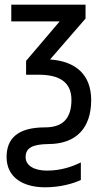

<svg xmlns="http://www.w3.org/2000/svg" viewBox="-20 -557 446 817"><path d="M172 240C235 240 289 225 324 209V134C288 152 239 169 180 169C125 169 89 147 89 112C89 74 115 57 185 56C306 56 368 -14 368 -131C368 -238 304 -296 193 -304L344 -478V-537H28V-466H234L91 -298V-239H145C235 -239 284 -206 284 -132C284 -54 248 -15 172 -15C57 -15 8 31 8 111C8 198 78 240 172 240Z"/></svg>

Font: Noto Sans Condensed
Style: Regular
Weight: 400
Width: 3
Designer: Monotype Design Team
Foundry: Monotype Imaging Inc.
Version: Version 2.013